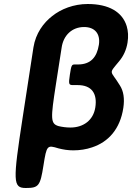

<svg xmlns="http://www.w3.org/2000/svg" viewBox="-20 -741 660 959"><path d="M346 10C379 10 411 5 440 -5C522 -32 580 -97 596 -202C603 -249 597 -286 579 -314C531 -393 520 -368 575 -435C596 -460 611 -491 617 -528C622 -559 620 -586 613 -610C591 -682 523 -721 418 -721C348 -721 285 -696 241 -661C197 -627 158 -574 147 -504L93 -153C44 166 44 198 109 198C173 198 181 188 197 86C213 -17 216 -17 272 0C295 6 319 10 346 10ZM456 -204C446 -140 396 -104 332 -104C310 -104 290 -107 273 -111C231 -123 233 -149 259 -318L288 -504C297 -565 340 -606 400 -606C454 -606 482 -572 474 -518C464 -455 433 -419 369 -419H353C338 -419 336 -414 329 -368C322 -321 323 -316 345 -316H368C438 -316 467 -274 456 -204Z"/></svg>

Font: Asimov Print
Style: AIt
Weight: 500
Designer: Google
Version: Version 2.000980: 2014